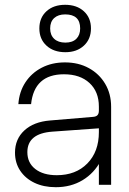

<svg xmlns="http://www.w3.org/2000/svg" viewBox="-20 -770 538 800"><path d="M189 -651.5Q189 -679.5 205.8 -694.8Q222.5 -710 251.5 -710Q314 -710 314 -651.5Q314 -624 298 -608.2Q282 -592.5 252.5 -592.5Q222.5 -592.5 205.8 -608.2Q189 -624 189 -651.5ZM359 -651.5Q359 -696 329.5 -723Q300 -750 251.5 -750Q203 -750 173.5 -723Q144 -696 144 -651.5Q144 -607 173.8 -579.8Q203.5 -552.5 252.5 -552.5Q300 -552.5 329.5 -579.8Q359 -607 359 -651.5ZM443 -325Q443 -379 418.2 -420.8Q393.5 -462.5 350.2 -486.2Q307 -510 250.5 -510Q196.5 -510 154 -488Q111.5 -466 85.8 -426.8Q60 -387.5 56.5 -336H109.5Q122.5 -460.5 246.5 -460.5Q313.5 -460.5 352.8 -424.2Q392 -388 392 -326V0H443ZM427 -219.5H392Q392 -138 344 -89Q296 -40 216.5 -40Q160 -40 127 -65.8Q94 -91.5 94 -136Q94 -214 198.5 -221.5L394 -235.5L392 -309Q392 -296.5 386.2 -290.2Q380.5 -284 367.5 -283L188.5 -268Q120.5 -262.5 81.5 -226.5Q42.5 -190.5 42.5 -134Q42.5 -91.5 64 -59Q85.5 -26.5 123.8 -8.2Q162 10 212.5 10Q275.5 10 324 -19.2Q372.5 -48.5 399.8 -100.2Q427 -152 427 -219.5Z"/></svg>

Font: Overused Grotesk Light
Style: Regular
Weight: 300
Designer: RandomMaerks
Version: Version 0.005